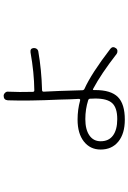

<svg xmlns="http://www.w3.org/2000/svg" viewBox="152 -810 696 1040"><g transform="rotate(-90 500.0 -290.0)"><path d="M375 -175.8Q318.4 -175.8 286.6 -153.8Q254.9 -131.8 254.9 -92.8Q254.9 -48.8 286.1 -25.9Q317.4 -2.9 375 -2.9Q435.5 -2.9 460.9 -29.8Q486.3 -56.6 486.3 -122.1Q486.3 -126 485.8 -134.8Q485.4 -143.6 485.4 -149.4Q485.4 -157.2 477.5 -160.2Q428.7 -175.8 375 -175.8ZM372.1 38.1Q295.9 38.1 252.9 2.9Q210 -32.2 210 -92.8Q210 -149.4 253.4 -183.6Q296.9 -217.8 372.1 -217.8Q426.8 -217.8 475.6 -204.1Q483.4 -202.1 484.4 -210Q483.4 -227.5 481.9 -263.2Q480.5 -298.8 480.5 -316.4Q472.7 -484.4 476.6 -595.7Q478.5 -618.2 501 -618.2Q509.8 -618.2 517.1 -610.8Q524.4 -603.5 523.4 -594.7Q520.5 -534.2 522.5 -460.9Q522.5 -452.1 530.3 -452.1Q627 -453.1 736.3 -472.7Q757.8 -475.6 759.8 -456.1Q760.7 -447.3 755.9 -439.9Q751 -432.6 742.2 -430.7Q642.6 -413.1 532.2 -410.2Q523.4 -410.2 523.4 -401.4Q524.4 -387.7 525.4 -359.4Q526.4 -331.1 527.3 -317.4Q529.3 -276.4 531.2 -192.4Q531.2 -184.6 538.1 -180.7Q621.1 -143.6 755.9 -40Q771.5 -27.3 758.8 -9.8Q753.9 -2.9 745.1 -2Q736.3 -1 728.5 -5.9Q619.1 -90.8 540 -132.8Q532.2 -137.7 532.2 -129.9V-122.1Q532.2 -37.1 494.6 0.5Q457 38.1 372.1 38.1Z"/></g></svg>

Font: Rounded-X Mgen+ 2m light
Style: Regular
Weight: 200
Designer: [Source Han Sans]
Ryoko NISHIZUKA  (kana & ideographs); Paul D. Hunt (Latin, Greek & Cyrillic); Wenlong ZHANG  (bopomofo
Version: Version 1.059.20150602